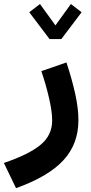

<svg xmlns="http://www.w3.org/2000/svg" viewBox="-129 -683 458 971"><path d="M181.2 -485.4H121.6L19 -621.1L73.2 -662.6L151.4 -554.7L229.5 -662.6L283.7 -621.1ZM80.1 -323.2 207 -367.2Q234.4 -284.7 251 -210.2Q267.6 -135.7 267.6 -74.7Q267.6 44.9 191.7 127.4Q115.7 210 -47.9 268.6L-109.4 141.1Q16.1 98.6 75.4 50Q134.8 1.5 134.8 -73.7Q134.8 -118.7 119.1 -186.8Q103.5 -254.9 80.1 -323.2Z"/></svg>

Font: Estedad-FD Bold
Style: Regular
Weight: 700
Designer: Amin Abedi
Version: Version 7.3